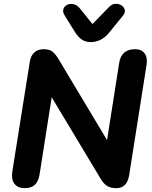

<svg xmlns="http://www.w3.org/2000/svg" viewBox="-20 -970 792 999"><path d="M107 9Q73 9 55.5 -13.5Q38 -36 44 -77L135 -648Q140 -681 159 -697.5Q178 -714 206 -714Q236 -714 251.5 -702.5Q267 -691 283 -665L537 -241L600 -642Q611 -714 683 -714Q717 -714 733 -691.5Q749 -669 742 -629L652 -58Q641 9 585 9Q555 9 536.5 -3Q518 -15 503 -41L249 -464L186 -63Q180 -26 161.5 -8.5Q143 9 107 9ZM452 -751Q424 -751 404.5 -765Q385 -779 369 -805L318 -887Q305 -906 309.5 -921.5Q314 -937 328.5 -944.5Q343 -952 361.5 -948.5Q380 -945 395 -927L461 -845L548 -934Q562 -949 580 -950Q598 -951 611.5 -942.5Q625 -934 629 -919.5Q633 -905 620 -889L547 -799Q507 -751 452 -751Z"/></svg>

Font: Nunito ExtraBold
Style: Italic
Weight: 800
Italic angle: -9°
Designer: Vernon Adams
Foundry: Vernon Adams
Version: Version 3.601; ttfautohint (v1.8.2.53-6de2)